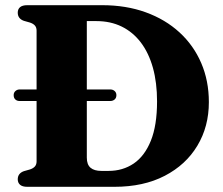

<svg xmlns="http://www.w3.org/2000/svg" viewBox="-20 -720 859 740"><path d="M32.7 -353.4Q32.7 -363.1 39.5 -369.2Q46.3 -375.3 56.3 -375.3H404.5Q415.1 -375.3 421.8 -369.2Q428.6 -363.1 428.6 -353.4Q428.6 -342.5 421.8 -336.6Q415.1 -330.7 404.5 -330.7H55.5Q45.5 -330.7 39.1 -336.6Q32.7 -342.5 32.7 -353.4ZM48.4 -28.8Q48.4 -51.9 72.1 -60.3L95.7 -67Q108.4 -71.3 114.7 -78.7Q121 -86.1 121 -98V-602Q121 -613.9 114.7 -621.3Q108.4 -628.7 95.7 -633L72.1 -639.7Q48.4 -648.1 48.4 -671.2Q48.4 -684.8 57.4 -692.4Q66.4 -700 85.3 -700H373.6Q466.1 -700 541.7 -672.6Q617.3 -645.2 671.8 -595.2Q726.3 -545.2 755.6 -476.9Q785 -408.6 785 -326.3Q785 -232.2 740.7 -158.5Q696.5 -84.7 614.9 -42.4Q533.3 0 420.7 0H85.3Q66.4 0 57.4 -7.8Q48.4 -15.7 48.4 -28.8ZM398.4 -61.3Q453.2 -61.3 495.4 -89.8Q537.5 -118.4 561.4 -177.6Q585.3 -236.9 585.3 -328.9Q585.3 -401.3 569.4 -458.6Q553.4 -515.9 522.9 -556.2Q492.3 -596.4 449.1 -617.6Q405.9 -638.7 351.4 -638.7H314.6V-112.4Q314.6 -85.8 328.9 -73.5Q343.2 -61.3 370.7 -61.3Z"/></svg>

Font: Fraunces
Style: Regular
Weight: 900
Version: Version 1.000;[b76b70a41]